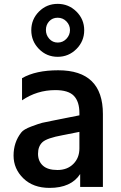

<svg xmlns="http://www.w3.org/2000/svg" viewBox="-20 -921 612 974"><path d="M87.9 -249Q99.6 -264.6 138.7 -279.3Q177.7 -293.9 193.8 -297.9Q210 -301.8 245.6 -308.6Q281.2 -315.4 289.1 -317.4L382.8 -335.9V-347.7Q382.8 -405.3 355 -434.6Q327.1 -463.9 260.7 -463.9Q168 -463.9 91.8 -412.1V-524.4Q161.1 -564.5 275.4 -564.5Q502 -564.5 502 -342.8V27.3H386.7V-38.1Q340.8 32.2 231.4 32.2Q148.4 32.2 98.6 -16.1Q48.8 -64.5 48.8 -131.8Q48.8 -199.2 87.9 -249ZM177.7 -672.4Q138.7 -711.9 138.7 -767.6Q138.7 -823.2 177.7 -862.3Q216.8 -901.4 272.5 -901.4Q328.1 -901.4 367.7 -862.3Q407.2 -823.2 407.2 -767.6Q407.2 -711.9 367.7 -672.4Q328.1 -632.8 272.5 -632.8Q216.8 -632.8 177.7 -672.4ZM382.8 -168V-252L298.8 -235.4Q217.8 -220.7 195.3 -199.7Q172.9 -178.7 172.9 -141.1Q172.9 -103.5 197.3 -81.1Q221.7 -58.6 271.5 -58.6Q321.3 -58.6 352.1 -89.4Q382.8 -120.1 382.8 -168ZM229.5 -813Q212.9 -794.9 212.9 -769Q212.9 -743.2 230 -724.1Q247.1 -705.1 272.9 -705.1Q298.8 -705.1 316.9 -724.1Q335 -743.2 335 -768.6Q335 -793.9 316.9 -812.5Q298.8 -831.1 272.5 -831.1Q246.1 -831.1 229.5 -813Z"/></svg>

Font: GenEi M Gothic v2 Medium
Style: Regular
Weight: 500
Version: Version 2.0